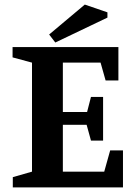

<svg xmlns="http://www.w3.org/2000/svg" viewBox="-20 -820 585 840"><path d="M36 0V-45L120 -69V-546L35 -569V-614H498V-468H442L420 -546H255V-330H361L378 -396H431V-205H378L359 -274H255V-69H436L462 -162H518V0ZM222 -634 195 -669 351 -800 450 -766V-743Z"/></svg>

Font: Manuale
Style: Bold
Weight: 700
Version: Version 1.002